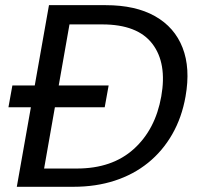

<svg xmlns="http://www.w3.org/2000/svg" viewBox="-20 -717 765 737"><path d="M12.4 -305.2 27.5 -388.9H397L381.9 -305.2ZM385.5 -697.2Q500.2 -697.2 575.2 -654.8Q650.2 -612.4 680.8 -533.9Q711.5 -455.4 692.2 -346.7Q678 -266 641.1 -201.6Q604.2 -137.2 548.4 -92.1Q492.7 -47 420.3 -23.5Q348 0 262 0H44.5L168 -697.2ZM149.3 -70.1H275.1Q410.5 -70.1 493.5 -145Q576.5 -219.9 599 -346.7Q621.7 -474.5 564.8 -548.9Q507.9 -623.3 372.4 -623.3H246.7Z"/></svg>

Font: Poppins Variable
Style: Italic
Weight: 100
Italic angle: -10°
Designer: Jonny Pinhorn
Foundry: Indian Type Foundry
Version: Version 6.000